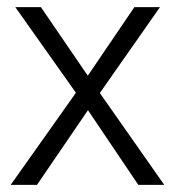

<svg xmlns="http://www.w3.org/2000/svg" viewBox="-20 -520 492 540"><path d="M214 -288 358 -500H430L243 -233L84 0H10ZM212 -233 23 -500H95L240 -288L442 0H369Z"/></svg>

Font: Oak Sans Light
Style: Regular
Weight: 400
Designer: Erik Kennedy, Walven
Foundry: Erik Kennedy, Walven
Version: Version 1.100;Glyphs 3.1.2 (3151)